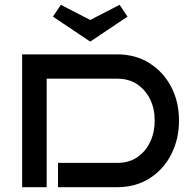

<svg xmlns="http://www.w3.org/2000/svg" viewBox="-20 -778 803 798"><path d="M724 -277Q724 -200 692 -137Q660 -74 602 -37Q544 0 467 0H221V-101H467Q516 -101 550.5 -124.5Q585 -148 604 -188Q623 -228 623 -277Q623 -326 604 -365Q585 -404 550.5 -427.5Q516 -451 467 -451H174V0H72V-552H467Q544 -552 602 -515Q660 -478 692 -416Q724 -354 724 -277ZM233 -758 355 -695 477 -758 510 -709 355 -605 200 -709Z"/></svg>

Font: Bruno Ace SC
Style: Regular
Weight: 400
Version: Version 1.100; ttfautohint (v1.8.4.7-5d5b);gftools[0.9.27]